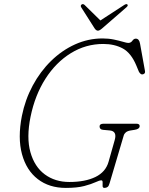

<svg xmlns="http://www.w3.org/2000/svg" viewBox="-20 -902 729 939"><path d="M482 -714Q511.5 -714 537.5 -708.5Q563.5 -703 582 -697.5Q600.5 -692 607 -692Q620 -692 627.2 -702.5Q634.5 -713 644 -713Q661 -713 665 -688L689 -555Q690.5 -546 685.8 -542Q681 -538 675 -538Q670 -538 665.2 -543.2Q660.5 -548.5 659 -552L647 -581Q621.5 -642.5 580.8 -664.8Q540 -687 485 -687Q399.5 -687 326.5 -642Q253.5 -597 202.2 -516.8Q151 -436.5 129.5 -331.5Q108.5 -229 128.8 -157.5Q149 -86 199.2 -49Q249.5 -12 319 -12Q396.5 -12 446.8 -36.5Q497 -61 511 -111L541 -217Q553.5 -260.5 517 -264L484 -267Q467 -268.5 467 -284Q467 -297 487 -297H647Q664.5 -297 663 -283Q661 -270.5 638 -267L619 -264Q603.5 -261.5 595.5 -254.8Q587.5 -248 585 -239L516 -6Q512.5 7.5 506.2 12.2Q500 17 491 17Q482 17 481.8 7.8Q481.5 -1.5 481.8 -10.8Q482 -20 475 -20Q466.5 -20 446.8 -10.8Q427 -1.5 391.8 7.8Q356.5 17 302 17Q220.5 17 164.8 -26Q109 -69 87.5 -148.2Q66 -227.5 87 -335Q103 -414.5 140 -483.5Q177 -552.5 230 -604.2Q283 -656 347.2 -685Q411.5 -714 482 -714ZM480 -763.5Q467 -752 459 -752Q450 -752 442.5 -763.5L377 -866.5Q372 -875.5 380 -880.5Q386.5 -884 393.5 -878L471 -802L588 -878Q598 -884 602.5 -880.5Q608.5 -875.5 598.5 -866.5Z"/></svg>

Font: Fraunces 9pt SuperSoft Thin
Style: Italic
Weight: 100
Italic angle: -16°
Version: Version 1.000;[0bf87f6ff]